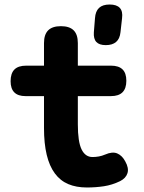

<svg xmlns="http://www.w3.org/2000/svg" viewBox="-20 -821 640 851"><path d="M472 -530Q506 -530 523 -513.5Q540 -497 540 -463Q540 -429 523 -412Q506 -395 472 -395H325V-270Q325 -193 341.5 -159Q358 -125 390 -125Q404 -125 418 -127.5Q432 -130 446 -136Q478 -150 499.5 -141Q521 -132 535 -106Q552 -76 545 -53.5Q538 -31 512 -18Q477 -1 440.5 4.5Q404 10 365 10Q318 10 282.5 -5Q247 -20 223 -52.5Q199 -85 187 -135Q175 -185 175 -254V-395H93Q60 -395 43.5 -411.5Q27 -428 27 -461Q27 -496 44 -513Q61 -530 96 -530H175V-630Q175 -668 193.5 -686.5Q212 -705 250 -705Q288 -705 306.5 -686.5Q325 -668 325 -630V-530ZM449 -621Q420 -621 407 -635Q394 -649 396 -678L401 -740Q403 -771 419 -786Q435 -801 466 -801Q497 -801 511 -786Q525 -771 521 -740L514 -678Q511 -649 494.5 -635Q478 -621 449 -621Z"/></svg>

Font: Maple Mono ExtraBold
Style: Regular
Weight: 800
Monospace: yes
Designer: subframe7536
Version: Version 7.000